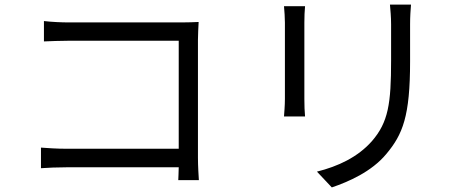

<svg xmlns="http://www.w3.org/2000/svg" viewBox="-20 -778 2040 839"><path d="M849 9C848 -7 845 -52 845 -88V-604C845 -628 847 -659 848 -682C828 -681 798 -680 774 -680H281C249 -680 205 -682 172 -686V-597C196 -598 245 -600 282 -600H761V-128H270C228 -128 185 -131 159 -133V-43C186 -45 231 -47 272 -47H761C760 -23 760 -2 759 9Z M1221 -751C1223 -732 1225 -697 1225 -679V-346C1225 -316 1222 -284 1221 -269H1313C1311 -287 1310 -320 1310 -345V-679C1310 -703 1311 -732 1313 -751ZM1684 -758C1686 -734 1689 -705 1689 -672V-514C1689 -325 1677 -244 1605 -161C1543 -91 1457 -51 1365 -28L1430 41C1503 16 1603 -27 1668 -105C1740 -191 1772 -270 1772 -510V-672C1772 -705 1774 -734 1776 -758Z"/></svg>

Font: Noto Sans KR Regular
Style: Regular
Weight: 400
Designer: Ryoko NISHIZUKA  (kana & ideographs); Paul D. Hunt (Latin, Greek & Cyrillic); Wenlong ZHANG  (bopomofo); Sandoll Communi
Foundry: Adobe Systems Incorporated
Version: Version 1.004;PS 1.004;hotconv 1.0.82;makeotf.lib2.5.63406